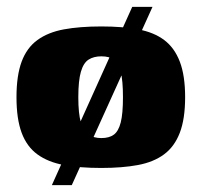

<svg xmlns="http://www.w3.org/2000/svg" viewBox="-20 -482 587 559"><path d="M131 57 365 -462H424L189 57ZM275 7Q212 7 166 -1.5Q120 -10 89 -32.5Q58 -55 43 -95.5Q28 -136 28 -199Q28 -262 43 -302.5Q58 -343 89 -365.5Q120 -388 166 -396.5Q212 -405 275 -405Q337 -405 382.5 -396.5Q428 -388 458 -365.5Q488 -343 503.5 -302.5Q519 -262 519 -199Q519 -136 503.5 -95.5Q488 -55 457.5 -32.5Q427 -10 381.5 -1.5Q336 7 275 7ZM275 -80Q298 -80 311.5 -90Q325 -100 331.5 -125.5Q338 -151 338 -199Q338 -247 331.5 -273Q325 -299 311.5 -308.5Q298 -318 275 -318Q253 -318 238 -308.5Q223 -299 215.5 -273Q208 -247 208 -199Q208 -151 215.5 -125.5Q223 -100 238 -90Q253 -80 275 -80Z"/></svg>

Font: Genos Thin ExtraBold
Style: Regular
Weight: 800
Version: Version 1.010